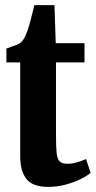

<svg xmlns="http://www.w3.org/2000/svg" viewBox="-20 -722 374 751"><path d="M168.5 9Q107.5 9 83.2 -22.2Q59 -53.5 59 -111.5V-478H5V-532Q15.5 -536.5 26 -539.8Q36.5 -543 45.8 -546.8Q55 -550.5 61.5 -556Q67.5 -561.5 72 -568.2Q76.5 -575 80.2 -583.5Q84 -592 87.5 -602Q92 -614.5 96.8 -632.2Q101.5 -650 106.2 -668.8Q111 -687.5 114.5 -702H193L198 -553H310.5V-478H199V-195Q199 -148.5 201.5 -124Q204 -99.5 213.5 -90.5Q223 -81.5 243.5 -81.5Q262.5 -81.5 282.8 -87.5Q303 -93.5 316.5 -100L334.5 -46Q319.5 -33 293.5 -20.5Q267.5 -8 235.2 0.5Q203 9 168.5 9Z"/></svg>

Font: Merriweather 24pt SemiCondensed
Style: Bold
Weight: 700
Width: 4
Designer: Eben Sorkin
Foundry: Eben Sorkin
Version: Version 2.100